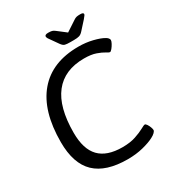

<svg xmlns="http://www.w3.org/2000/svg" viewBox="-203 -988 1026 1118"><g transform="rotate(-30 309.5 -429.0)"><path d="M376 -752Q354 -752 342 -755Q330 -758 318 -775L280 -829Q273 -838 271 -843.5Q269 -849 269 -851Q269 -864 292 -864Q309 -864 318 -861.5Q327 -859 337 -851L394 -807L464 -853Q474 -860 483 -862Q492 -864 508 -864Q529 -864 529 -854Q529 -850 525.5 -845Q522 -840 511 -827L464 -775Q451 -760 438 -756Q425 -752 402 -752ZM327 6Q181 6 109.5 -62.5Q38 -131 38 -275Q38 -484 132 -595Q226 -706 404 -706Q454 -706 498.5 -695Q543 -684 567 -670Q575 -666 581.5 -659Q588 -652 588 -645Q588 -637 580.5 -623Q573 -609 563.5 -597.5Q554 -586 548 -586Q543 -586 525.5 -597Q508 -608 477 -619Q446 -630 398 -630Q266 -630 198 -543.5Q130 -457 130 -285Q130 -175 180.5 -122.5Q231 -70 335 -70Q387 -70 424 -82.5Q461 -95 483.5 -107.5Q506 -120 512 -120Q518 -120 525 -109.5Q532 -99 536.5 -86.5Q541 -74 541 -67Q541 -60 531.5 -50.5Q522 -41 506 -33Q478 -18 430.5 -6Q383 6 327 6Z"/></g></svg>

Font: Asap
Style: Italic
Weight: 400
Italic angle: -6°
Designer: Pablo Cosgaya
Foundry: Omnibus-Type
Version: Version 3.001; ttfautohint (v1.8.3)